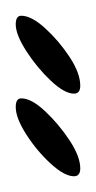

<svg xmlns="http://www.w3.org/2000/svg" viewBox="41 -596 122 244"><g transform="rotate(-90 102.0 -474.0)"><path d="M88 -515Q99 -515 99 -508Q99 -495 82.5 -477.5Q66 -460 45.5 -446.5Q25 -433 10 -433Q0 -433 0 -441Q0 -453 16 -470.5Q32 -488 53 -501.5Q74 -515 88 -515ZM193 -515Q204 -515 204 -508Q204 -495 188 -477.5Q172 -460 151.5 -446.5Q131 -433 115 -433Q105 -433 105 -441Q105 -453 121.5 -470.5Q138 -488 159 -501.5Q180 -515 193 -515Z"/></g></svg>

Font: Ballet 24pt
Style: Regular
Weight: 400
Designer: Maximiliano R. Sproviero
Foundry: Omnibus-Type
Version: Version 1.100